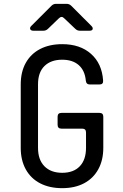

<svg xmlns="http://www.w3.org/2000/svg" viewBox="-20 -970 640 1000"><path d="M304 10Q238 10 189.5 -15Q141 -40 114.5 -87.5Q88 -135 88 -200V-530Q88 -596 114.5 -643Q141 -690 189.5 -715Q238 -740 304 -740Q397 -740 454 -689.5Q511 -639 517 -551Q519 -530 498 -530H448Q429 -530 427 -550Q422 -603 390 -631Q358 -659 304 -659Q245 -659 211.5 -626Q178 -593 178 -531V-200Q178 -138 211.5 -104Q245 -70 304 -70Q363 -70 395.5 -104Q428 -138 428 -200V-280Q428 -300 408 -300H300Q280 -300 280 -320V-362Q280 -382 300 -382H498Q518 -382 518 -362V-200Q518 -136 492 -88.5Q466 -41 418 -15.5Q370 10 304 10ZM154 -810Q141 -810 137.5 -818Q134 -826 143 -835L248 -940Q258 -950 272 -950H327Q341 -950 351 -940L456 -835Q465 -826 462.5 -818Q460 -810 446 -810H396Q382 -810 372 -820L314 -875Q301 -889 286 -874L230 -820Q220 -810 206 -810Z"/></svg>

Font: Pitagon Sans Mono
Style: Regular
Weight: 400
Monospace: yes
Designer: Travis Tran
Foundry: Pitagon
Version: Version 1.001;gftools[0.9.26]